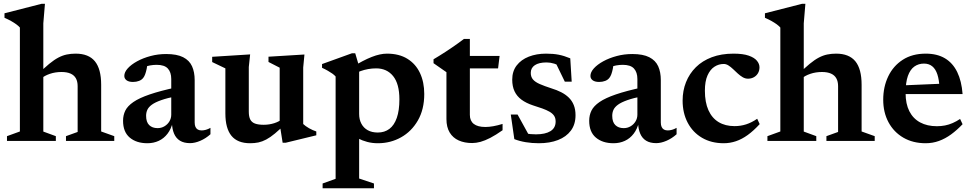

<svg xmlns="http://www.w3.org/2000/svg" viewBox="-20 -737 5086 1004"><path d="M325 -25 386 -47V-286.5Q386 -311 376.8 -327.5Q367.5 -344 348.8 -352.2Q330 -360.5 301.5 -360.5Q269 -360.5 240.5 -350.8Q212 -341 195.5 -326L177.5 -348Q211 -381.5 237.2 -403Q263.5 -424.5 285.5 -436Q307.5 -447.5 329.2 -452Q351 -456.5 375.5 -456.5Q443.5 -456.5 476.2 -416.5Q509 -376.5 509 -293.5V-49.5L577.5 -25V0H325ZM272 0H16.5V-25L84 -49.5V-593Q76.5 -601.5 65.2 -609.8Q54 -618 38.5 -626.8Q23 -635.5 3.5 -644V-667.5L197 -717H215L206.5 -615V-49L272 -25Z M903.5 -280.5 905 -234.5Q854.5 -224.5 822.8 -213.2Q791 -202 774 -189.5Q757 -177 750.5 -162.8Q744 -148.5 744 -131.5Q744 -98.5 760.2 -82.8Q776.5 -67 804 -67Q824 -67 840.2 -76.8Q856.5 -86.5 866 -102.5Q875.5 -118.5 875.5 -137.5V-324Q875.5 -359 857.8 -378.5Q840 -398 799 -398Q782 -398 764.2 -394.8Q746.5 -391.5 731.5 -385L753.5 -417Q750.5 -394 747 -377.2Q743.5 -360.5 739.2 -349Q735 -337.5 729.5 -330.5Q721.5 -319.5 707.2 -314Q693 -308.5 675.5 -308.5Q653.5 -308.5 641.8 -317.2Q630 -326 630 -340Q630 -359.5 648 -379.5Q666 -399.5 697 -416.5Q728 -433.5 767.2 -444Q806.5 -454.5 849 -454.5Q905 -454.5 937.8 -437.8Q970.5 -421 984.2 -390.5Q998 -360 998 -318V-96.5Q998 -82.5 1002.2 -73.2Q1006.5 -64 1014.5 -59.5Q1022.5 -55 1034.5 -55Q1044.5 -55 1056.5 -58.2Q1068.5 -61.5 1080.5 -68.5V-35Q1056 -13 1027.5 -0.8Q999 11.5 974 11.5Q942 11.5 921.2 -1.2Q900.5 -14 890.2 -38.2Q880 -62.5 879 -95.5L883.5 -98.5Q875 -62.5 856 -37.8Q837 -13 810 -0.5Q783 12 750.5 12Q693.5 12 658.5 -17.5Q623.5 -47 623.5 -105.5Q623.5 -134.5 635.2 -158.5Q647 -182.5 677.5 -203.5Q708 -224.5 762.8 -243.2Q817.5 -262 903.5 -280.5Z M1281 -153Q1281 -127.5 1288.5 -112.5Q1296 -97.5 1313.2 -91Q1330.5 -84.5 1359 -84.5Q1388 -84.5 1414.5 -93Q1441 -101.5 1456.5 -116L1474.5 -91.5Q1442.5 -59.5 1417.8 -39Q1393 -18.5 1372.2 -7.5Q1351.5 3.5 1331.5 7.8Q1311.5 12 1288 12Q1222 12 1190.2 -27Q1158.5 -66 1158.5 -144V-379.5L1089.5 -412.5V-440L1288 -452.5L1281 -386.5ZM1458 9.5 1442.5 -88.5V-383L1384 -413V-440.5L1572 -452L1565.5 -384V-88.5Q1570.5 -83.5 1578.5 -77.8Q1586.5 -72 1596 -66.5Q1605.5 -61 1615.2 -56.8Q1625 -52.5 1634 -49.5V-29.5L1473.5 9.5Z M2068.5 -217.5Q2068.5 -298.5 2035.8 -339Q2003 -379.5 1947 -379.5Q1926 -379.5 1905 -375.8Q1884 -372 1864.8 -365Q1845.5 -358 1828.5 -346.5L1821.5 -385.5Q1850.5 -404 1876 -417.2Q1901.5 -430.5 1923.8 -439.2Q1946 -448 1965.8 -452.2Q1985.5 -456.5 2003.5 -456.5Q2067 -456.5 2110.5 -429.5Q2154 -402.5 2176.2 -355Q2198.5 -307.5 2198.5 -245.5Q2198.5 -165 2165.2 -107.2Q2132 -49.5 2077 -18.8Q2022 12 1956 12Q1926.5 12 1900.8 5.2Q1875 -1.5 1850.8 -14Q1826.5 -26.5 1801.5 -45H1858V196.5L1935.5 222.5V247.5H1667V222.5L1735 198V-337Q1728 -345 1717.8 -352.2Q1707.5 -359.5 1694 -367.2Q1680.5 -375 1664 -382.5V-402L1820.5 -458.5H1837.5L1858 -389V-141Q1858 -112 1869.8 -90Q1881.5 -68 1903.2 -56Q1925 -44 1955.5 -44Q1991 -44 2016.2 -63Q2041.5 -82 2055 -120.8Q2068.5 -159.5 2068.5 -217.5Z M2437 -136Q2437 -105 2457.5 -89Q2478 -73 2518 -73Q2537 -73 2559.5 -77Q2582 -81 2608 -89V-56Q2572.5 -31 2544 -16.2Q2515.5 -1.5 2492.5 4.8Q2469.5 11 2449 11Q2409 11 2378.8 -2.5Q2348.5 -16 2331.5 -44Q2314.5 -72 2314.5 -114.5V-359.5L2247 -406.5V-427Q2261.5 -435.5 2277.5 -445.5Q2293.5 -455.5 2310.2 -466.2Q2327 -477 2343.5 -488.5Q2360 -500 2376 -511.2Q2392 -522.5 2406 -533.5H2437V-431.5ZM2387.5 -379.5 2388 -444.5H2592.5L2584.5 -379.5Z M2835.5 -456.5Q2872.5 -456.5 2901 -451Q2929.5 -445.5 2962 -432L2969.5 -310H2933.5L2875 -430.5L2920 -385.5Q2898.5 -398 2878.2 -404.2Q2858 -410.5 2838 -410.5Q2798 -410.5 2776.8 -396.2Q2755.5 -382 2755.5 -356Q2755.5 -335 2767 -321.5Q2778.5 -308 2802.5 -297.5Q2826.5 -287 2863.5 -275Q2891.5 -266.5 2914.5 -254.8Q2937.5 -243 2954.2 -226.8Q2971 -210.5 2980.2 -187.8Q2989.5 -165 2989.5 -134.5Q2989.5 -86.5 2965.2 -54Q2941 -21.5 2898 -4.8Q2855 12 2797.5 12Q2761.5 12 2728.8 6.5Q2696 1 2669.5 -9.5L2651 -138H2686.5L2757.5 -9L2690 -52Q2708 -45 2723.8 -41Q2739.5 -37 2754 -35.8Q2768.5 -34.5 2782.5 -34.5Q2831.5 -34.5 2858.5 -51.2Q2885.5 -68 2885.5 -101.5Q2885.5 -120 2877.2 -132Q2869 -144 2853.2 -153Q2837.5 -162 2815.8 -169.8Q2794 -177.5 2767 -186Q2731 -198 2707 -215.8Q2683 -233.5 2670.8 -259.2Q2658.5 -285 2658.5 -320.5Q2658.5 -364.5 2681.8 -394.8Q2705 -425 2745.2 -440.8Q2785.5 -456.5 2835.5 -456.5Z M3341 -280.5 3342.5 -234.5Q3292 -224.5 3260.2 -213.2Q3228.5 -202 3211.5 -189.5Q3194.5 -177 3188 -162.8Q3181.5 -148.5 3181.5 -131.5Q3181.5 -98.5 3197.8 -82.8Q3214 -67 3241.5 -67Q3261.5 -67 3277.8 -76.8Q3294 -86.5 3303.5 -102.5Q3313 -118.5 3313 -137.5V-324Q3313 -359 3295.2 -378.5Q3277.5 -398 3236.5 -398Q3219.5 -398 3201.8 -394.8Q3184 -391.5 3169 -385L3191 -417Q3188 -394 3184.5 -377.2Q3181 -360.5 3176.8 -349Q3172.5 -337.5 3167 -330.5Q3159 -319.5 3144.8 -314Q3130.5 -308.5 3113 -308.5Q3091 -308.5 3079.2 -317.2Q3067.5 -326 3067.5 -340Q3067.5 -359.5 3085.5 -379.5Q3103.5 -399.5 3134.5 -416.5Q3165.5 -433.5 3204.8 -444Q3244 -454.5 3286.5 -454.5Q3342.5 -454.5 3375.2 -437.8Q3408 -421 3421.8 -390.5Q3435.5 -360 3435.5 -318V-96.5Q3435.5 -82.5 3439.8 -73.2Q3444 -64 3452 -59.5Q3460 -55 3472 -55Q3482 -55 3494 -58.2Q3506 -61.5 3518 -68.5V-35Q3493.5 -13 3465 -0.8Q3436.5 11.5 3411.5 11.5Q3379.5 11.5 3358.8 -1.2Q3338 -14 3327.8 -38.2Q3317.5 -62.5 3316.5 -95.5L3321 -98.5Q3312.5 -62.5 3293.5 -37.8Q3274.5 -13 3247.5 -0.5Q3220.5 12 3188 12Q3131 12 3096 -17.5Q3061 -47 3061 -105.5Q3061 -134.5 3072.8 -158.5Q3084.5 -182.5 3115 -203.5Q3145.5 -224.5 3200.2 -243.2Q3255 -262 3341 -280.5Z M3815.5 -456.5Q3865.5 -456.5 3895.2 -446Q3925 -435.5 3938.2 -419.2Q3951.5 -403 3951.5 -385Q3951.5 -367.5 3943.5 -354Q3935.5 -340.5 3921.8 -333Q3908 -325.5 3891.5 -325.5Q3877 -325.5 3863.8 -333.2Q3850.5 -341 3838 -352.5Q3825.5 -364 3813.5 -375.5Q3801.5 -387 3789.2 -394.8Q3777 -402.5 3764.5 -402.5Q3738 -402.5 3715.8 -388Q3693.5 -373.5 3679.8 -342.8Q3666 -312 3666 -263Q3666 -202 3684.5 -160.8Q3703 -119.5 3737.8 -98.5Q3772.5 -77.5 3821 -77.5Q3853 -77.5 3881.8 -86.8Q3910.5 -96 3939.5 -116L3952.5 -88Q3921 -53.5 3890.2 -31.2Q3859.5 -9 3828.2 1.5Q3797 12 3764.5 12Q3699.5 12 3651 -16.5Q3602.5 -45 3576 -95.5Q3549.5 -146 3549.5 -211Q3549.5 -262.5 3567.2 -307.2Q3585 -352 3618.8 -385.5Q3652.5 -419 3702.2 -437.8Q3752 -456.5 3815.5 -456.5Z M4301.5 -25 4362.5 -47V-286.5Q4362.5 -311 4353.2 -327.5Q4344 -344 4325.2 -352.2Q4306.5 -360.5 4278 -360.5Q4245.5 -360.5 4217 -350.8Q4188.5 -341 4172 -326L4154 -348Q4187.5 -381.5 4213.8 -403Q4240 -424.5 4262 -436Q4284 -447.5 4305.8 -452Q4327.5 -456.5 4352 -456.5Q4420 -456.5 4452.8 -416.5Q4485.5 -376.5 4485.5 -293.5V-49.5L4554 -25V0H4301.5ZM4248.5 0H3993V-25L4060.5 -49.5V-593Q4053 -601.5 4041.8 -609.8Q4030.5 -618 4015 -626.8Q3999.5 -635.5 3980 -644V-667.5L4173.5 -717H4191.5L4183 -615V-49L4248.5 -25Z M4821 -456.5Q4880.5 -456.5 4921.5 -432Q4962.5 -407.5 4985.5 -360.2Q5008.5 -313 5013.5 -245H4687L4687.5 -290L4944.5 -301L4893 -276Q4891 -319 4881.8 -347.5Q4872.5 -376 4855 -390.2Q4837.5 -404.5 4811.5 -404.5Q4783 -404.5 4761.2 -389Q4739.5 -373.5 4727.5 -339.8Q4715.5 -306 4715.5 -250Q4715.5 -194 4735.2 -155.2Q4755 -116.5 4791.8 -96.8Q4828.5 -77 4879 -77Q4901.5 -77 4921.8 -81Q4942 -85 4961.5 -93.5Q4981 -102 5000.5 -115L5013.5 -87.5Q4984 -56.5 4953.5 -34.2Q4923 -12 4890 0Q4857 12 4820.5 12Q4754 12 4704 -17Q4654 -46 4626.2 -97.5Q4598.5 -149 4598.5 -215.5Q4598.5 -283 4624.8 -337.8Q4651 -392.5 4700.8 -424.5Q4750.5 -456.5 4821 -456.5Z"/></svg>

Font: Newsreader 16pt 16pt SemiBold
Style: Regular
Weight: 600
Version: Version 1.003